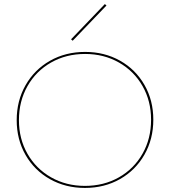

<svg xmlns="http://www.w3.org/2000/svg" viewBox="-20 -918 835 943"><path d="M329 -725 495 -898 503 -891 337 -718ZM62 -328Q62 -423 105.5 -499.5Q149 -576 225.5 -619.5Q302 -663 398 -663Q493 -663 569.5 -620Q646 -577 689.5 -501Q733 -425 733 -330Q733 -235 689.5 -158.5Q646 -82 569.5 -38.5Q493 5 397 5Q302 5 225.5 -38Q149 -81 105.5 -157Q62 -233 62 -328ZM722 -330Q722 -422 680 -495.5Q638 -569 564 -611Q490 -653 398 -653Q305 -653 231 -611Q157 -569 115 -495Q73 -421 73 -328Q73 -236 115 -162.5Q157 -89 231 -47Q305 -5 397 -5Q490 -5 564 -47Q638 -89 680 -163Q722 -237 722 -330Z"/></svg>

Font: Ysabeau Infant Hairline
Style: Regular
Weight: 100
Designer: Christian Thalmann (Catharsis Fonts)
Version: Version 0.003